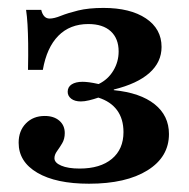

<svg xmlns="http://www.w3.org/2000/svg" viewBox="-20 -448 472 480"><path d="M202.4 11.3Q120.2 11.3 73.4 -16.1Q26.6 -43.5 26.6 -91.1Q26.6 -121 44.8 -139.5Q62.9 -158.1 91.9 -158.1Q114.5 -158.1 128.2 -146.4Q141.9 -134.7 141.9 -115.3Q141.9 -100.8 135.5 -89.9Q129 -79 122.6 -70.2Q116.1 -61.3 116.1 -52.4Q116.1 -41.1 133.1 -33.9Q150 -26.6 179 -26.6Q230.6 -26.6 259.7 -50.8Q288.7 -75 288.7 -117.7Q288.7 -150.8 272.6 -172.6Q256.5 -194.4 225.8 -204Q214.5 -200 202.8 -197.2Q191.1 -194.4 182.3 -194.4Q166.9 -194.4 158.1 -201.2Q149.2 -208.1 149.2 -218.5Q149.2 -230.6 159.3 -237.1Q169.4 -243.5 186.3 -243.5Q193.5 -243.5 202.8 -242.3Q212.1 -241.1 226.6 -237.9Q250 -249.2 263.3 -271.4Q276.6 -293.5 276.6 -319.4Q276.6 -351.6 256.9 -369.8Q237.1 -387.9 200.8 -387.9Q154.8 -387.9 125.8 -358.5Q96.8 -329 87.1 -273.4H50Q50.8 -312.1 50.4 -339.1Q50 -366.1 48.8 -386.7Q47.6 -407.3 45.2 -423.4H83.1Q85.5 -412.9 90.7 -407.3Q96 -401.6 104 -401.6Q115.3 -401.6 132.3 -408.5Q149.2 -415.3 175.4 -421.8Q201.6 -428.2 238.7 -428.2Q305.6 -428.2 344.8 -402Q383.9 -375.8 383.9 -330.6Q383.9 -292.7 353.6 -265.7Q323.4 -238.7 264.5 -224.2V-222.6Q330.6 -216.1 366.5 -187.5Q402.4 -158.9 402.4 -112.9Q402.4 -55.6 348.8 -22.2Q295.2 11.3 202.4 11.3Z"/></svg>

Font: Playfair 9pt
Style: Bold
Weight: 700
Designer: Claus Eggers Sørensen
Foundry: Claus Eggers Sørensen
Version: Version 2.203